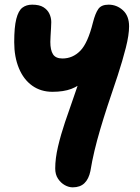

<svg xmlns="http://www.w3.org/2000/svg" viewBox="-20 -538 602 824"><path d="M292 266Q275 266 258 256.5Q241 247 229 229Q217 211 217 185Q217 142 229 91Q241 40 259 -13.5Q277 -67 295 -117.5Q313 -168 325.5 -210Q338 -252 339 -278L381 -250Q366 -217 342.5 -193Q319 -169 286 -156.5Q253 -144 205 -144Q155 -144 118 -170.5Q81 -197 61 -245.5Q41 -294 41 -357Q41 -422 50 -457Q59 -492 76 -505Q93 -518 118 -518Q149 -518 166.5 -507Q184 -496 192 -479Q200 -462 200 -443Q200 -435 199 -417.5Q198 -400 197 -383Q196 -366 196 -358Q196 -323 207.5 -305Q219 -287 248 -287Q292 -287 324.5 -320Q357 -353 379 -442Q389 -481 402 -499.5Q415 -518 446 -518Q481 -518 507.5 -494Q534 -470 534 -425Q534 -388 520 -333Q506 -278 485 -213.5Q464 -149 441 -82Q424 -30 410 17.5Q396 65 385.5 109Q375 153 368 196Q361 230 342.5 248Q324 266 292 266Z"/></svg>

Font: Shantell Sans
Style: Bold
Weight: 700
Designer: Stephen Nixon, Anya Danilova, Shantell Martin
Foundry: Arrow Type
Version: Version 1.011;[c5ecc13dd]